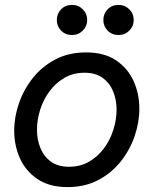

<svg xmlns="http://www.w3.org/2000/svg" viewBox="-20 -754 637 784"><path d="M464 -611Q437 -611 419.5 -629Q402 -647 402 -672Q402 -698 419.5 -716Q437 -734 464 -734Q490 -734 508 -716Q526 -698 526 -672Q526 -647 508 -629Q490 -611 464 -611ZM274 -611Q247 -611 229.5 -629Q212 -647 212 -672Q212 -698 229.5 -716Q247 -734 274 -734Q300 -734 318 -716Q336 -698 336 -672Q336 -647 318 -629Q300 -611 274 -611ZM256 10Q182 10 133.5 -22.5Q85 -55 61.5 -107.5Q38 -160 38 -220Q38 -276 57.5 -332.5Q77 -389 114.5 -436Q152 -483 206.5 -511.5Q261 -540 331 -540Q406 -540 454 -507.5Q502 -475 525.5 -423Q549 -371 549 -310Q549 -254 529.5 -197.5Q510 -141 472.5 -94Q435 -47 380.5 -18.5Q326 10 256 10ZM262 -73Q308 -73 344 -94Q380 -115 405 -149Q430 -183 443 -224.5Q456 -266 456 -306Q456 -347 442 -381Q428 -415 399 -436Q370 -457 325 -457Q279 -457 243 -436Q207 -415 182 -381Q157 -347 144 -306Q131 -265 131 -224Q131 -184 145 -149.5Q159 -115 188 -94Q217 -73 262 -73Z"/></svg>

Font: Be Vietnam Pro
Style: Italic
Weight: 400
Italic angle: -12°
Designer: Lam Bao, Tony Le, Vietanh Nguyen
Foundry: Yellow Type Foundry
Version: Version 1.002; ttfautohint (v1.8.3)